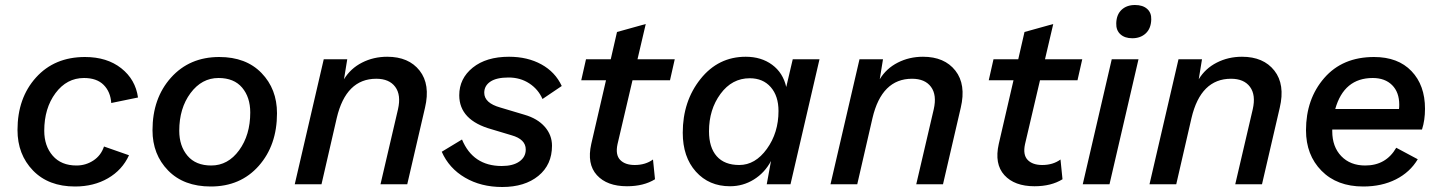

<svg xmlns="http://www.w3.org/2000/svg" viewBox="-20 -737 5770 768"><path d="M280 9Q174 9 112 -55Q50 -119 50 -217Q50 -345 124 -427Q198 -509 320 -509Q408 -509 465 -464Q522 -419 532 -347L425 -325Q422 -370 394.5 -397.5Q367 -425 316 -425Q247 -425 202 -364.5Q157 -304 157 -214Q157 -153 191 -114Q225 -75 286 -75Q323 -75 353.5 -95Q384 -115 396 -151L496 -116Q469 -57 412 -24Q355 9 280 9Z M823 9Q715 9 652.5 -55Q590 -119 590 -216Q590 -344 664 -426.5Q738 -509 857 -509Q964 -509 1026 -445Q1088 -381 1088 -284Q1088 -156 1015 -73.5Q942 9 823 9ZM825 -75Q892 -75 936.5 -136Q981 -197 981 -287Q981 -348 948.5 -386.5Q916 -425 854 -425Q787 -425 742 -364.5Q697 -304 697 -214Q697 -153 730 -114Q763 -75 825 -75Z M1529 -510Q1615 -510 1658.5 -454.5Q1702 -399 1680 -306L1609 0H1502L1572 -300Q1585 -357 1561 -389.5Q1537 -422 1485 -422Q1364 -422 1327 -265L1266 0H1159L1275 -500H1369L1356 -420Q1382 -463 1428 -486.5Q1474 -510 1529 -510Z M1747 -130 1828 -179Q1872 -73 1987 -73Q2032 -73 2057.5 -91Q2083 -109 2083 -139Q2083 -180 2026 -196L1946 -220Q1817 -256 1817 -356Q1817 -423 1871 -466.5Q1925 -510 2016 -510Q2090 -510 2145.5 -479.5Q2201 -449 2227 -393L2150 -341Q2133 -380 2097 -403.5Q2061 -427 2014 -427Q1966 -427 1941.5 -410.5Q1917 -394 1917 -366Q1917 -325 1981 -307L2078 -278Q2130 -263 2159 -230Q2188 -197 2188 -154Q2188 -78 2133.5 -33.5Q2079 11 1989 11Q1904 11 1840 -26.5Q1776 -64 1747 -130Z M2510 -416 2450 -160Q2441 -118 2460.5 -97.5Q2480 -77 2519 -77Q2562 -77 2592 -99L2600 -20Q2555 8 2488 8Q2408 8 2367.5 -36.5Q2327 -81 2345 -161L2404 -416H2305L2324 -500H2423L2448 -609L2563 -641L2530 -500H2679L2660 -416Z M2900 8Q2816 8 2763.5 -50.5Q2711 -109 2711 -206Q2711 -332 2782 -421Q2853 -510 2963 -510Q3025 -510 3068.5 -478Q3112 -446 3125 -389L3151 -500H3258L3142 0H3047L3064 -93Q3039 -46 2995.5 -19Q2952 8 2900 8ZM2937 -77Q3001 -77 3047.5 -141.5Q3094 -206 3094 -293Q3094 -353 3063 -388.5Q3032 -424 2979 -424Q2908 -424 2862 -361.5Q2816 -299 2816 -212Q2816 -147 2847 -112Q2878 -77 2937 -77Z M3672 -510Q3758 -510 3801.5 -454.5Q3845 -399 3823 -306L3752 0H3645L3715 -300Q3728 -357 3704 -389.5Q3680 -422 3628 -422Q3507 -422 3470 -265L3409 0H3302L3418 -500H3512L3499 -420Q3525 -463 3571 -486.5Q3617 -510 3672 -510Z M4140 -416 4080 -160Q4071 -118 4090.5 -97.5Q4110 -77 4149 -77Q4192 -77 4222 -99L4230 -20Q4185 8 4118 8Q4038 8 3997.5 -36.5Q3957 -81 3975 -161L4034 -416H3935L3954 -500H4053L4078 -609L4193 -641L4160 -500H4309L4290 -416Z M4509 -584Q4479 -584 4461.5 -600Q4444 -616 4445 -644Q4446 -679 4466.5 -698Q4487 -717 4520 -717Q4551 -717 4568.5 -701.5Q4586 -686 4585 -659Q4584 -623 4563 -603.5Q4542 -584 4509 -584ZM4534 -500 4418 0H4311L4427 -500Z M4948 -510Q5034 -510 5077.5 -454.5Q5121 -399 5099 -306L5028 0H4921L4991 -300Q5004 -357 4980 -389.5Q4956 -422 4904 -422Q4783 -422 4746 -265L4685 0H4578L4694 -500H4788L4775 -420Q4801 -463 4847 -486.5Q4893 -510 4948 -510Z M5668 -219H5309V-212Q5309 -150 5345 -112.5Q5381 -75 5441 -75Q5524 -75 5565 -146L5651 -100Q5620 -48 5563.5 -19.5Q5507 9 5433 9Q5328 9 5266 -54Q5204 -117 5204 -216Q5204 -341 5277 -425Q5350 -509 5476 -509Q5572 -509 5626 -452.5Q5680 -396 5680 -302Q5680 -256 5668 -219ZM5471 -425Q5356 -425 5321 -301H5576Q5577 -307 5577 -318Q5577 -368 5548.5 -396.5Q5520 -425 5471 -425Z"/></svg>

Font: Elaine Sans Medium
Style: Italic
Weight: 500
Italic angle: -13°
Designer: Wei Huang
Foundry: Wei Huang
Version: Version 2.001;December 24, 2019;FontCreator 12.0.0.2547 64-b